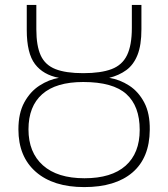

<svg xmlns="http://www.w3.org/2000/svg" viewBox="-20 -750 684 782"><path d="M323 12Q197 12 126 -50Q55 -112 55 -223Q55 -289 79 -333Q103 -377 141 -401.5Q179 -426 220 -433Q156 -445 122.5 -489Q89 -533 89 -628V-730H128V-631Q128 -563 146 -524Q164 -485 206 -468.5Q248 -452 319 -452Q391 -452 434.5 -468.5Q478 -485 497.5 -525.5Q517 -566 517 -636V-730H556V-631Q556 -566 540 -526Q524 -486 494.5 -464.5Q465 -443 425 -433Q468 -426 506 -401.5Q544 -377 567.5 -332.5Q591 -288 590 -221Q589 -107 519.5 -47.5Q450 12 323 12ZM324 -24Q434 -24 491.5 -75Q549 -126 549 -221Q549 -318 494.5 -367Q440 -416 319 -416Q208 -416 152 -366.5Q96 -317 96 -223Q96 -129 155 -76.5Q214 -24 324 -24Z"/></svg>

Font: Noto Sans ExtraLight
Style: Regular
Weight: 200
Designer: Monotype Design Team
Foundry: Monotype Imaging Inc.
Version: Version 2.007